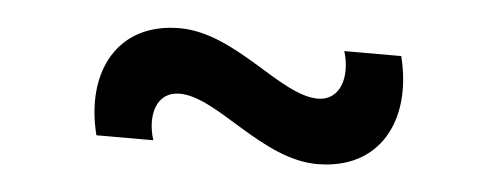

<svg xmlns="http://www.w3.org/2000/svg" viewBox="-28 -457 737 284"><g transform="rotate(5 340.0 -315.0)"><path d="M449.5 -223.5C542.5 -223.5 583 -300 559.5 -393.5H475C487 -353 473.5 -320 442 -320C386 -320 313 -406 229.5 -406C138 -406 97 -331 120.5 -237.5H205C193.5 -274 203.5 -309.5 238 -309.5C294 -309.5 367 -223.5 449.5 -223.5Z"/></g></svg>

Font: Hauora Medium
Style: Regular
Weight: 500
Designer: Wayne Shih
Foundry: WCYS
Version: Version 1.001;hotconv 1.0.109;makeotfexe 2.5.65596